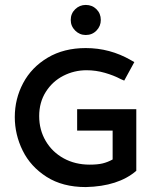

<svg xmlns="http://www.w3.org/2000/svg" viewBox="-20 -750 618 779"><path d="M40 0ZM293 -307V-220H437V-103Q417 -92 396.5 -87Q376 -82 344 -82Q285 -82 238.5 -107.5Q192 -133 165.5 -178Q139 -223 139 -279Q139 -335 166 -377.5Q193 -420 237 -442.5Q281 -465 331 -465Q369 -465 405.5 -454.5Q442 -444 470 -429L484 -423L525 -498L511 -506Q426 -555 328 -555Q239 -555 173.5 -516Q108 -477 74 -413Q40 -349 40 -275Q40 -204 72 -139Q104 -74 169 -32.5Q234 9 328 9Q460 6 533 -57V-307ZM267 -669Q267 -695 285 -712.5Q303 -730 328 -730Q354 -730 371.5 -712.5Q389 -695 389 -669Q389 -644 371.5 -626Q354 -608 328 -608Q303 -608 285 -626Q267 -644 267 -669Z"/></svg>

Font: Cambay Devanagari
Style: Regular
Weight: 700
Designer: Pooja Saxena
Foundry: Pooja Saxena
Version: Version 1.095;PS 001.095;hotconv 1.0.70;makeotf.lib2.5.58329